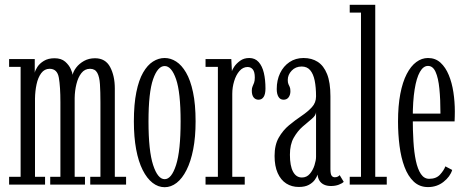

<svg xmlns="http://www.w3.org/2000/svg" viewBox="-20 -770 1946 801"><path d="M18 0V-32.5H66V-491H18V-523.5H125V-466.5Q126.5 -476 135.8 -490.5Q145 -505 163 -516Q181 -527 207.5 -527Q235.5 -527 251.8 -512.8Q268 -498.5 275.2 -482Q282.5 -465.5 283 -458Q286 -472.5 298.2 -488.5Q310.5 -504.5 330.5 -515.8Q350.5 -527 376.5 -527Q420 -527 439.5 -490.2Q459 -453.5 459 -401V-32.5H506V0H356.5V-32.5H399V-343.5Q399 -387 397 -418.2Q395 -449.5 385.8 -466.2Q376.5 -483 355.5 -483Q333.5 -483 319.5 -465Q305.5 -447 298.8 -419.2Q292 -391.5 291.5 -361.5V-32.5H334.5V0H189.5V-32.5H232V-343.5Q232 -408.5 225.5 -445.8Q219 -483 187 -483Q165.5 -483 152 -464.8Q138.5 -446.5 132.5 -418.2Q126.5 -390 126 -359V-32.5H168V0Z M667 11Q640 11 616.5 -7.2Q593 -25.5 575.2 -60.8Q557.5 -96 548 -147Q538.5 -198 538.5 -263.5Q538.5 -335 548.8 -385.5Q559 -436 577 -467.2Q595 -498.5 618.2 -513.2Q641.5 -528 667 -528Q692 -528 715 -513.2Q738 -498.5 756.2 -467.2Q774.5 -436 785.2 -385.5Q796 -335 796 -263.5Q796 -198 786 -147Q776 -96 758.2 -60.8Q740.5 -25.5 717 -7.2Q693.5 11 667 11ZM667 -22.5Q695.5 -22.5 714.5 -81.5Q733.5 -140.5 733.5 -263.5Q733.5 -385 714.5 -439.8Q695.5 -494.5 667 -494.5Q638 -494.5 618.8 -439.8Q599.5 -385 599.5 -263.5Q599.5 -140.5 618.8 -81.5Q638 -22.5 667 -22.5Z M837.5 0V-32.5H889V-491H837.5V-523.5H945L947.5 -473Q948.5 -478.5 957.2 -491.8Q966 -505 981.8 -516.5Q997.5 -528 1020 -528Q1044 -528 1059 -511.2Q1074 -494.5 1080.8 -465.8Q1087.5 -437 1087.5 -401Q1087.5 -377.5 1080 -365.8Q1072.5 -354 1058.5 -354Q1046 -354 1038.2 -363.5Q1030.5 -373 1030.5 -392Q1030.5 -403 1033.8 -409.8Q1037 -416.5 1040 -424.8Q1043 -433 1043 -446.5Q1043 -470 1034.8 -480.2Q1026.5 -490.5 1013 -490.5Q993.5 -490.5 979 -473.8Q964.5 -457 956.8 -431.2Q949 -405.5 949 -378.5V-32.5H1001V0Z M1226.5 10Q1197 10 1174.2 -4.5Q1151.5 -19 1138.5 -48Q1125.5 -77 1125.5 -119.5Q1125.5 -165.5 1143 -196Q1160.5 -226.5 1186.2 -247.8Q1212 -269 1238 -286.5Q1264 -304 1281.2 -322.8Q1298.5 -341.5 1298.5 -368Q1298.5 -406 1292.8 -434Q1287 -462 1274 -477.2Q1261 -492.5 1238.5 -492.5Q1213 -492.5 1196.8 -475.2Q1180.5 -458 1180.5 -436.5Q1180.5 -425.5 1183.2 -419.2Q1186 -413 1188.8 -407Q1191.5 -401 1191.5 -389.5Q1191.5 -374 1184 -364Q1176.5 -354 1163 -354Q1149 -354 1141.8 -366Q1134.5 -378 1134.5 -398.5Q1134.5 -435.5 1148.5 -464.8Q1162.5 -494 1187.8 -511Q1213 -528 1246.5 -528Q1280.5 -528 1305.5 -512Q1330.5 -496 1344.5 -461Q1358.5 -426 1358.5 -368V-64.5Q1358.5 -44.5 1363.2 -37.5Q1368 -30.5 1377 -30.5Q1384.5 -30.5 1389.8 -33.5Q1395 -36.5 1397 -39.5L1414 -11.5Q1408 -5 1393.5 0.5Q1379 6 1361 6Q1343.5 6 1331.2 0Q1319 -6 1312.5 -16.8Q1306 -27.5 1305 -41.5Q1302 -32 1293.5 -20Q1285 -8 1268.8 1Q1252.5 10 1226.5 10ZM1239.5 -29.5Q1259.5 -29.5 1272.5 -44.8Q1285.5 -60 1292 -80.5Q1298.5 -101 1298.5 -116V-302Q1297.5 -288 1280.8 -274.2Q1264 -260.5 1242.8 -242Q1221.5 -223.5 1205.5 -195.5Q1189.5 -167.5 1189.5 -124.5Q1189.5 -78 1202.5 -53.8Q1215.5 -29.5 1239.5 -29.5Z M1439 0V-32.5H1486V-717.5H1439V-750H1545.5V-32.5H1593.5V0Z M1765.5 10.5Q1730.5 10.5 1706.2 -12.2Q1682 -35 1667.5 -73.8Q1653 -112.5 1646.8 -161.5Q1640.5 -210.5 1640.5 -263Q1640.5 -328.5 1650 -378.2Q1659.5 -428 1676.8 -461.2Q1694 -494.5 1716.8 -511.2Q1739.5 -528 1765.5 -528Q1796.5 -528 1817.8 -508.5Q1839 -489 1852.2 -457Q1865.5 -425 1871.5 -385.2Q1877.5 -345.5 1877.5 -305Q1877.5 -294.5 1877.2 -284Q1877 -273.5 1876.5 -263.5H1695V-296H1817.5Q1817.5 -355.5 1813 -400.2Q1808.5 -445 1797.2 -470Q1786 -495 1765.5 -495Q1746 -495 1731.8 -470Q1717.5 -445 1709.8 -396.8Q1702 -348.5 1702 -278Q1702 -226 1704.8 -180.2Q1707.5 -134.5 1715 -99.2Q1722.5 -64 1736 -44Q1749.5 -24 1770.5 -24Q1800 -24 1816 -41.8Q1832 -59.5 1838 -76L1866.5 -61Q1858 -33 1830.2 -11.2Q1802.5 10.5 1765.5 10.5Z"/></svg>

Font: Imbue Thin 10pt Light
Style: Regular
Weight: 300
Version: Version 1.102